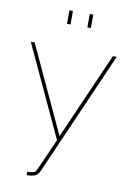

<svg xmlns="http://www.w3.org/2000/svg" viewBox="-102 -792 740 1078"><g transform="rotate(10 268.0 -253.5)"><path d="M204 -653V-730H224V-653ZM320 -653V-730H340V-653ZM128 203Q167 203 175 193Q181 185 262 0L21 -519H43L272 -25L489 -519H511L202 186Q190 212 169 218Q149 223 128 223Z"/></g></svg>

Font: Raleway-v4020 Thin
Style: Regular
Weight: 250
Designer: Matt McInerney, Pablo Impallari, Rodrigo Fuenzalida
Foundry: Matt McInerney, Pablo Impallari, Rodrigo Fuenzalida
Version: Version 4.020;PS 004.020;hotconv 1.0.88;makeotf.lib2.5.64775